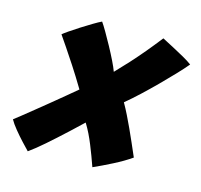

<svg xmlns="http://www.w3.org/2000/svg" viewBox="-116 -681 832 795"><g transform="rotate(15 300.0 -284.0)"><path d="M68.5 15.5Q57.5 4.5 38.8 -15.8Q20 -36 2 -58Q-16 -80 -25 -96.5Q-15 -104 5 -120Q25 -136 51 -157Q77 -178 105.2 -201Q133.5 -224 160.5 -246.5Q187.5 -269 209 -287Q178.5 -338 153.5 -376.2Q128.5 -414.5 109.5 -442.5Q90.5 -470.5 78 -488.5Q83.5 -493.5 102.2 -506.5Q121 -519.5 145 -534.8Q169 -550 191.5 -563.5Q214 -577 227 -583Q236 -570.5 250.2 -546Q264.5 -521.5 280 -493Q295.5 -464.5 308.5 -438Q321.5 -411.5 327.5 -394.5Q354.5 -422.5 380.8 -451.2Q407 -480 434 -512.2Q461 -544.5 490 -581.5Q511 -570.5 536.8 -557Q562.5 -543.5 586.5 -530Q610.5 -516.5 625 -505.5Q607 -484 580.5 -456Q554 -428 523 -397Q492 -366 460.5 -336.5Q429 -307 400.5 -283.5Q414 -260 426 -235.5Q438 -211 449.8 -185.5Q461.5 -160 473.8 -132Q486 -104 499.5 -73Q467.5 -50.5 423.2 -28Q379 -5.5 344 10Q336.5 -12 328 -34.2Q319.5 -56.5 310.8 -78.2Q302 -100 291.8 -121Q281.5 -142 269.5 -161.5Q242 -135.5 217.8 -112.8Q193.5 -90 172.2 -71Q151 -52 132.8 -36Q114.5 -20 98.5 -7.2Q82.5 5.5 68.5 15.5Z"/></g></svg>

Font: Grandstander Thin ExtraBold
Style: Italic
Weight: 800
Italic angle: -15°
Version: Version 1.200